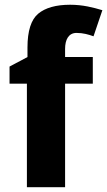

<svg xmlns="http://www.w3.org/2000/svg" viewBox="-20 -785 449 805"><path d="M369.1 -545.9H252.9V-580.1C252.9 -618.7 267.6 -647 300.8 -647C328.6 -647 352.1 -640.1 372.1 -632.8L409.2 -742.2C370.1 -753.9 327.1 -765.1 273.9 -765.1C214.8 -765.1 169.9 -752.4 140.1 -727.5C110.4 -702.6 95.2 -655.3 95.2 -585.9V-545.9L20 -505.9V-434.1H92.8V0H252.9V-434.1H369.1Z"/></svg>

Font: Avrile Sans
Style: Bold
Weight: 700
Designer: Monotype Design Team, Google (font), Stefan Peev (BGR Cyrillic), Cristiano Sobral (main changes)
Foundry: The Avrile Sans Project Authors
Version: Version 3.110